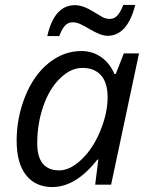

<svg xmlns="http://www.w3.org/2000/svg" viewBox="-20 -753 605 783"><path d="M131.8 -168.9Q131.8 -58.1 222.2 -58.1Q266.6 -58.6 313.5 -103.5Q360.4 -148.4 389.6 -220.7Q418.9 -293 418.9 -355Q418.9 -416.5 391.6 -446.3Q364.3 -476.1 316.4 -476.1Q268.6 -476.1 225.6 -434.1Q181.6 -392.1 156.7 -320.3Q131.8 -248.5 131.8 -168.9ZM312 -544.9Q356.9 -544.9 392.1 -520.5Q427.2 -496.1 446.8 -451.2H452.1L484.9 -535.2H546.9L433.1 0H368.2L380.9 -102.1H377Q289.6 9.8 192.9 9.8Q125 9.8 86.4 -38.6Q47.9 -86.9 47.9 -179.7Q47.9 -272.5 82.5 -359.4Q117.2 -446.3 178.2 -495.6Q239.3 -544.9 312 -544.9ZM418 -606.9Q390.6 -607.4 344.7 -634.8Q327.1 -645.5 310.5 -653.3Q293.9 -662.1 275.9 -662.1Q257.8 -662.1 245.1 -648.4Q232.4 -634.8 221.7 -606H172.9Q201.2 -731.9 285.6 -731.9Q317.4 -732.4 363.3 -704.1Q380.9 -693.4 395.5 -684.6Q410.2 -675.8 427.7 -675.8Q445.3 -675.8 458 -689Q470.7 -702.1 482.9 -732.9H531.7Q499.5 -606.9 418 -606.9Z"/></svg>

Font: OpenSans-Italic
Style: Italic
Weight: 400
Italic angle: -12°
Foundry: Ascender Corporation
Version: Version 1.10